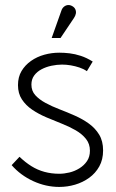

<svg xmlns="http://www.w3.org/2000/svg" viewBox="-20 -720 457 758"><path d="M272 -649Q278 -658 279.5 -666.5Q281 -675 277.5 -683Q274 -691 265 -696Q256 -701 247.5 -700Q239 -699 232 -693Q225 -687 222 -677L184 -570H219ZM323 -439 346 -477Q322 -492 299 -499.5Q276 -507 255 -509.5Q234 -512 214 -512Q184 -512 155 -504Q126 -496 102.5 -479.5Q79 -463 65 -439.5Q51 -416 51 -384Q51 -351 66.5 -327.5Q82 -304 107 -287Q132 -270 162.5 -257Q193 -244 223.5 -232Q254 -220 279 -205.5Q304 -191 319.5 -171.5Q335 -152 335 -125Q335 -101 323.5 -84Q312 -67 293.5 -55.5Q275 -44 254 -39Q233 -34 214 -34Q183 -34 155.5 -41.5Q128 -49 104 -64Q80 -79 57 -101L26 -68Q61 -28 111 -5Q161 18 214 18Q246 18 276.5 9Q307 0 332 -18Q357 -36 372 -63Q387 -90 387 -126Q387 -163 371.5 -188.5Q356 -214 331 -232Q306 -250 275.5 -263.5Q245 -277 215 -288.5Q185 -300 160 -313.5Q135 -327 119.5 -344Q104 -361 104 -386Q104 -407 115 -422Q126 -437 144 -446.5Q162 -456 183.5 -460.5Q205 -465 225 -465Q242 -465 259.5 -462Q277 -459 293.5 -453.5Q310 -448 323 -439Z"/></svg>

Font: Advent Pro
Style: Regular
Weight: 400
Designer: VivaRado, Andreas Kalpakidis
Foundry: VivaRado, Andreas Kalpakidis
Version: Version 3.000